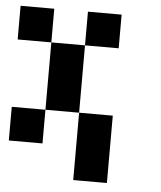

<svg xmlns="http://www.w3.org/2000/svg" viewBox="-48 -542 596 710"><g transform="rotate(5 250.0 -187.5)"><path d="M0 -375V-500H125V-375ZM250 -375V-500H375V-375ZM250 -125H125V-375H250ZM375 125H250V-125H375ZM125 -125V0H0V-125Z"/></g></svg>

Font: Tiny5
Style: Regular
Weight: 400
Designer: Stefan Schmidt
Foundry: Made with Bits'n'Picas by Kreative Software
Version: Version 1.002; ttfautohint (v1.8.4.7-5d5b)